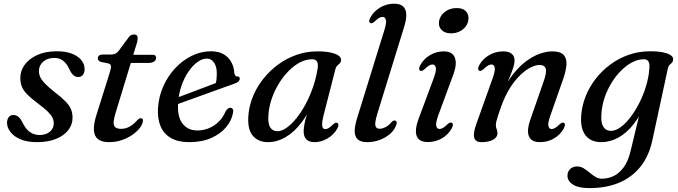

<svg xmlns="http://www.w3.org/2000/svg" viewBox="-20 -738 3572 1011"><path d="M188.5 -27Q221.5 -27 242.2 -44.2Q263 -61.5 263 -88.5Q263 -103.5 256.5 -117.8Q250 -132 232.8 -149.2Q215.5 -166.5 182 -191.5Q146 -218.5 125 -239.2Q104 -260 95.5 -280.8Q87 -301.5 87 -327Q87 -365.5 110.2 -397.2Q133.5 -429 176.5 -448.5Q219.5 -468 280 -468Q327.5 -468 359.8 -455Q392 -442 408.8 -420.8Q425.5 -399.5 425.5 -374Q425.5 -354.5 416.5 -343.5Q407.5 -332.5 392 -332.5Q377.5 -332.5 366.5 -342Q355.5 -351.5 344.5 -375Q331.5 -403.5 312.5 -418.2Q293.5 -433 267 -433Q229.5 -433 207.2 -413.2Q185 -393.5 185 -363.5Q185 -348 191.5 -333Q198 -318 215.2 -299.8Q232.5 -281.5 265.5 -255Q304 -225.5 325 -203.8Q346 -182 354 -162.2Q362 -142.5 362 -118.5Q362 -81 339 -52Q316 -23 274 -6.2Q232 10.5 174.5 10.5Q123.5 10.5 88.5 -4.2Q53.5 -19 35.2 -42.8Q17 -66.5 17 -92Q17.5 -110.5 26.2 -121.5Q35 -132.5 49.5 -132.5Q65.5 -132.5 77.5 -122.2Q89.5 -112 100.5 -89Q118 -55 140 -41Q162 -27 188.5 -27Z M550.5 -404 511.5 -412Q503 -414.5 499 -419.5Q495 -424.5 495 -431.5Q495 -440.5 502.2 -445.8Q509.5 -451 522.5 -451H566.5Q578.5 -451 587.5 -455.5Q596.5 -460 604 -469L658 -542Q664.5 -550.5 671.5 -553.5Q678.5 -556.5 686.5 -556.5Q695.5 -556.5 700.2 -551.8Q705 -547 705 -538Q705 -532.5 703.5 -523.5Q702 -514.5 698 -502.5L589 -144.5Q573 -93.5 581 -76.5Q589 -59.5 616.5 -59.5Q639.5 -59.5 659.8 -69.8Q680 -80 702 -104Q708 -110.5 712.2 -113Q716.5 -115.5 721 -115.5Q727 -115.5 730.2 -111.5Q733.5 -107.5 732.5 -100.5Q731 -84 716.5 -64.8Q702 -45.5 677.8 -28.5Q653.5 -11.5 622 -0.5Q590.5 10.5 554 10.5Q515.5 10.5 496 -5.2Q476.5 -21 474.5 -51.8Q472.5 -82.5 486 -127L558 -356.5Q566 -381.5 564 -391.2Q562 -401 550.5 -404ZM635 -406.5 649 -449.5H784Q802 -449.5 802 -434Q802 -421 790.8 -413.8Q779.5 -406.5 760.5 -406.5Z M867 -206.5Q867 -206.5 885.5 -213.5Q904 -220.5 934.2 -231.8Q964.5 -243 999.2 -256.2Q1034 -269.5 1067.2 -282Q1100.5 -294.5 1125 -304L1113.5 -288Q1117.5 -300.5 1119.5 -316Q1121.5 -331.5 1121.5 -352.5Q1121.5 -386.5 1107.2 -408Q1093 -429.5 1069 -429.5Q1045.5 -429.5 1020.5 -411.8Q995.5 -394 973.5 -362.5Q951.5 -331 936.5 -289Q921.5 -247 918 -198.5Q912.5 -125 940.5 -88Q968.5 -51 1020 -51Q1051 -51 1079.8 -62.8Q1108.5 -74.5 1131.8 -97.2Q1155 -120 1168 -152Q1175 -163 1180.8 -166.8Q1186.5 -170.5 1193 -170.5Q1201 -170.5 1205.5 -163.8Q1210 -157 1206.5 -141.5Q1199.5 -103 1170.2 -68Q1141 -33 1092 -11.2Q1043 10.5 975.5 10.5Q918 10.5 880.2 -11.2Q842.5 -33 825.5 -73.2Q808.5 -113.5 812 -169.5Q816 -230 839.8 -283.5Q863.5 -337 902.2 -378.5Q941 -420 989.5 -444Q1038 -468 1091.5 -468Q1130.5 -468 1157.2 -452.5Q1184 -437 1198 -411Q1212 -385 1214 -353Q1215 -345.5 1218.5 -340.5Q1222 -335.5 1228.5 -335.5Q1235.5 -336 1239 -332.8Q1242.5 -329.5 1242.5 -323.5Q1242.5 -316 1236 -309.2Q1229.5 -302.5 1210.5 -296Q1190.5 -289 1158 -277.2Q1125.5 -265.5 1087.2 -251.8Q1049 -238 1011 -224.2Q973 -210.5 941.2 -199Q909.5 -187.5 890.2 -180.5Q871 -173.5 871 -173.5Z M1683.5 -129.5Q1673.5 -88.5 1677 -73.2Q1680.5 -58 1692 -58Q1701 -58 1710 -63.2Q1719 -68.5 1732.5 -81.5Q1740.5 -89 1746 -91Q1751.5 -93 1756.5 -90.5Q1762 -87.5 1762 -80Q1762 -72.5 1756 -61Q1738 -28.5 1704.8 -9Q1671.5 10.5 1636.5 10.5Q1607.5 10.5 1593.2 -4Q1579 -18.5 1579 -46Q1579 -57.5 1581 -71.5Q1583 -85.5 1588 -106.2Q1593 -127 1602 -157.8Q1611 -188.5 1625 -233.5L1634.5 -217Q1607 -144.5 1568.2 -93.5Q1529.5 -42.5 1484.2 -16Q1439 10.5 1391.5 10.5Q1339 10.5 1310 -24.8Q1281 -60 1288.5 -137Q1293.5 -187 1314 -235.2Q1334.5 -283.5 1368.5 -325.5Q1402.5 -367.5 1446.5 -399.5Q1490.5 -431.5 1542.5 -449.5Q1594.5 -467.5 1651 -467.5Q1693.5 -467.5 1721.5 -461.2Q1749.5 -455 1763.2 -444.8Q1777 -434.5 1776 -421Q1775 -410.5 1768.8 -404.5Q1762.5 -398.5 1755.8 -392.2Q1749 -386 1746.5 -375.5ZM1394 -141Q1389 -89.5 1402.2 -68.2Q1415.5 -47 1440.5 -47Q1463 -47 1488.8 -65Q1514.5 -83 1540.2 -114.8Q1566 -146.5 1588.5 -188.2Q1611 -230 1627.8 -278.2Q1644.5 -326.5 1652.5 -377Q1656.5 -403 1648.8 -414.5Q1641 -426 1623.5 -426Q1592 -426 1561 -410.2Q1530 -394.5 1501.8 -366.2Q1473.5 -338 1450.5 -301.5Q1427.5 -265 1412.8 -224Q1398 -183 1394 -141Z M2108.5 -598 1967 -139.5Q1952.5 -92 1956.8 -76Q1961 -60 1978.5 -60Q1994 -60 2010.5 -68.8Q2027 -77.5 2041.5 -94.5Q2047.5 -101 2052 -102.8Q2056.5 -104.5 2061 -103Q2067.5 -101 2068.8 -93.8Q2070 -86.5 2064.5 -75Q2055.5 -51.5 2032.8 -32Q2010 -12.5 1979 -1Q1948 10.5 1914 10.5Q1881 10.5 1864.8 -3.2Q1848.5 -17 1847.8 -45Q1847 -73 1860.5 -116.5L2003.5 -578Q2016 -618 2012 -633.5Q2008 -649 1994.5 -649Q1986.5 -649 1977 -644Q1967.5 -639 1954 -626Q1946 -618.5 1940.5 -616.5Q1935 -614.5 1930 -616.5Q1924 -619.5 1924.2 -627.2Q1924.5 -635 1930.5 -646Q1942.5 -668 1961.8 -684.2Q1981 -700.5 2005 -709.5Q2029 -718.5 2056 -718.5Q2086.5 -718.5 2102.2 -704.5Q2118 -690.5 2119.2 -663.5Q2120.5 -636.5 2108.5 -598Z M2287.5 -130Q2273.5 -90.5 2277.2 -74.8Q2281 -59 2294.5 -59Q2303 -59 2312.2 -64.2Q2321.5 -69.5 2335 -82.5Q2343 -90 2348.5 -92Q2354 -94 2359 -91.5Q2365 -88.5 2364.8 -81Q2364.5 -73.5 2358.5 -62Q2340.5 -29 2307 -9.5Q2273.5 10 2233 10Q2202 10 2186.2 -4Q2170.5 -18 2170 -45Q2169.5 -72 2183.5 -110.5L2264 -327Q2278.5 -366.5 2274.8 -382.5Q2271 -398.5 2257 -398.5Q2249.5 -398.5 2239.8 -393.2Q2230 -388 2216.5 -374.5Q2208.5 -367.5 2203 -365.5Q2197.5 -363.5 2192.5 -365.5Q2187 -368.5 2187 -376Q2187 -383.5 2193 -395Q2211 -428 2244.2 -447.8Q2277.5 -467.5 2317.5 -467.5Q2346.5 -467.5 2362.2 -453.5Q2378 -439.5 2379.8 -412Q2381.5 -384.5 2366.5 -344ZM2354.5 -562.5Q2322.5 -562.5 2305.5 -580Q2288.5 -597.5 2291.5 -622.5Q2293.5 -642 2306 -658.8Q2318.5 -675.5 2338.8 -685.5Q2359 -695.5 2385 -695.5Q2418.5 -695.5 2434 -678Q2449.5 -660.5 2446.5 -635Q2444.5 -615 2432 -598.5Q2419.5 -582 2399.5 -572.2Q2379.5 -562.5 2354.5 -562.5Z M2503 -365.5Q2497.5 -368.5 2497.5 -376.2Q2497.5 -384 2503.5 -395Q2522 -428 2555.8 -447.8Q2589.5 -467.5 2630.5 -467.5Q2658 -467.5 2673.8 -455.2Q2689.5 -443 2689.5 -419Q2689.5 -404.5 2683.8 -385.8Q2678 -367 2667.5 -341Q2657 -315 2641.8 -278.2Q2626.5 -241.5 2608 -191L2606 -212Q2635 -284 2671 -333Q2707 -382 2745.5 -411.8Q2784 -441.5 2820.8 -454.5Q2857.5 -467.5 2887.5 -467.5Q2929.5 -467.5 2947 -449.8Q2964.5 -432 2962.8 -399Q2961 -366 2945 -320.5L2878 -129.5Q2864 -90 2867.8 -74.2Q2871.5 -58.5 2884.5 -58.5Q2893 -58.5 2902.2 -63.8Q2911.5 -69 2925 -82Q2933.5 -89.5 2938.8 -91.5Q2944 -93.5 2949 -91.5Q2955 -88.5 2954.8 -80.8Q2954.5 -73 2949 -62Q2931 -29 2897.5 -9.2Q2864 10.5 2823 10.5Q2792.5 10.5 2776.8 -3.5Q2761 -17.5 2760.2 -44.5Q2759.5 -71.5 2773 -109.5L2841.5 -306Q2859.5 -356 2853.8 -376Q2848 -396 2821 -396Q2800.5 -396 2773.8 -382.5Q2747 -369 2718.8 -342Q2690.5 -315 2664.8 -274Q2639 -233 2619.5 -178.5Q2608.5 -147.5 2602.2 -128.5Q2596 -109.5 2593.5 -98.5Q2591 -87.5 2591 -80Q2591 -67 2595.2 -58Q2599.5 -49 2599.5 -36.5Q2599.5 -15 2576.5 -2.2Q2553.5 10.5 2515 10.5Q2483.5 10.5 2477 -13Q2470.5 -36.5 2488.5 -86L2574.5 -327Q2588.5 -366.5 2585 -382.5Q2581.5 -398.5 2567.5 -398.5Q2559.5 -398.5 2550 -393.2Q2540.5 -388 2527 -374.5Q2519 -367.5 2513.5 -365.5Q2508 -363.5 2503 -365.5Z M3415.5 -1.5Q3397.5 84 3351.8 140.5Q3306 197 3238.2 224.8Q3170.5 252.5 3085 252.5Q3026 252.5 2997 234Q2968 215.5 2968 186.5Q2968 166.5 2981.8 152.5Q2995.5 138.5 3019 138.5Q3037.5 138.5 3053.5 148.2Q3069.5 158 3084.8 171Q3100 184 3115.8 193.5Q3131.5 203 3149 203Q3182 203 3212 188.5Q3242 174 3265.2 141.5Q3288.5 109 3301 55L3365 -211L3381 -200.5Q3355 -134 3318.2 -86.5Q3281.5 -39 3237.5 -14.2Q3193.5 10.5 3145 10.5Q3110.5 10.5 3085.8 -4.8Q3061 -20 3048.8 -51.2Q3036.5 -82.5 3040.5 -131.5Q3044.5 -183 3064.2 -232Q3084 -281 3117.2 -323.8Q3150.5 -366.5 3194.8 -399Q3239 -431.5 3291.8 -449.8Q3344.5 -468 3403 -468Q3444.5 -468 3472 -462.2Q3499.5 -456.5 3512.8 -446.5Q3526 -436.5 3524.5 -424.5Q3523.5 -413 3517.8 -407.5Q3512 -402 3505.8 -396.2Q3499.5 -390.5 3497 -379ZM3147 -141.5Q3144 -106.5 3150.2 -86.2Q3156.5 -66 3168.8 -57.5Q3181 -49 3196.5 -49Q3222 -49 3249 -69Q3276 -89 3301.2 -122.8Q3326.5 -156.5 3347.8 -198.8Q3369 -241 3382.5 -286.8Q3396 -332.5 3399 -375Q3402 -402 3394.8 -414Q3387.5 -426 3370 -426Q3340.5 -426 3310 -410.5Q3279.5 -395 3251.5 -367.2Q3223.5 -339.5 3201 -303.2Q3178.5 -267 3164.2 -225.8Q3150 -184.5 3147 -141.5Z"/></svg>

Font: Fraunces
Style: Italic
Weight: 400
Italic angle: -16°
Version: Version 1.000;[b76b70a41]